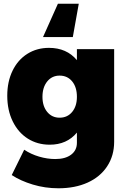

<svg xmlns="http://www.w3.org/2000/svg" viewBox="-20 -808 691 1031"><path d="M593 -544V-47Q593 28 555.5 85Q518 142 450.5 172.5Q383 203 294 203Q222 203 156 183Q90 163 43 132L110 -4Q146 20 190 33Q234 46 277 46Q331 46 362 22.5Q393 -1 393 -41V-96Q339 -31 247 -31Q181 -31 129.5 -63.5Q78 -96 48.5 -156Q19 -216 19 -294Q19 -370 47.5 -428.5Q76 -487 127 -519Q178 -551 243 -551Q338 -551 393 -485V-544ZM393 -288Q393 -340 367.5 -371Q342 -402 300 -402Q259 -402 233.5 -370.5Q208 -339 208 -288Q208 -238 233.5 -207Q259 -176 300 -176Q342 -176 367.5 -207Q393 -238 393 -288ZM371 -609H211L291 -788H403Z"/></svg>

Font: #9Slide03 Montserrat ExtraBold
Style: Regular
Weight: 800
Designer: Julieta Ulanovsky
Foundry: Julieta Ulanovsky
Version: Version 6.001